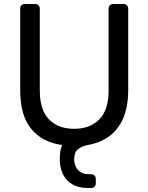

<svg xmlns="http://www.w3.org/2000/svg" viewBox="-20 -720 741 960"><path d="M418 220Q374 220 342.5 202Q311 184 295 151.5Q279 119 279 76Q279 52 282 35Q285 18 291 5Q192 -8 136.5 -75Q81 -142 81 -270V-676Q81 -687 87 -693.5Q93 -700 104 -700H155Q166 -700 172.5 -693.5Q179 -687 179 -676V-268Q179 -170 225 -123Q271 -76 351 -76Q430 -76 476.5 -123Q523 -170 523 -268V-676Q523 -687 529.5 -693.5Q536 -700 546 -700H598Q608 -700 614.5 -693.5Q621 -687 621 -676V-270Q621 -187 596.5 -130Q572 -73 527 -39.5Q482 -6 419 5Q388 11 369.5 26.5Q351 42 351 76Q351 110 370.5 130.5Q390 151 422 151H436Q446 151 452.5 157.5Q459 164 459 174V197Q459 207 452.5 213.5Q446 220 436 220Z"/></svg>

Font: RubikRegular
Style: Regular
Weight: 400
Designer: Hubert and Fischer
Foundry: Hubert and Fischer
Version: Version 2.300;gftools[0.9.30]